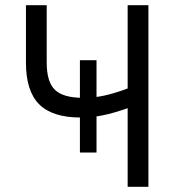

<svg xmlns="http://www.w3.org/2000/svg" viewBox="-20 -720 692 740"><path d="M472 0H552V-700H472V-379Q421 -360 381.5 -351.5Q342 -343 300 -343Q224 -343 192 -373.5Q160 -404 160 -479V-700H80V-479Q80 -369 131 -318Q182 -267 291 -267Q334 -267 376 -275.5Q418 -284 472 -303ZM288 -132H352V-488H288Z"/></svg>

Font: Fixel Variable
Style: Regular
Weight: 100
Width: 3
Designer: AlfaBravo + MacPaw
Foundry: Kyrylo Tkachov, Marchela Mozhyna, Serhii Makarenko, Maria Weinstein, Zakhar Kryvoshyya
Version: Version 1.211